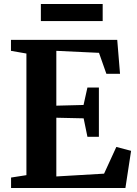

<svg xmlns="http://www.w3.org/2000/svg" viewBox="-20 -943 687 963"><path d="M35.5 -52.5 112.5 -64.5V-674.5L35 -688V-743H568L582 -573H513.5L476.5 -678L262.5 -688V-413L399 -416.5L418.5 -504H476V-257H418.5L399.5 -349.5L262.5 -352.5V-58L502 -72L563.5 -206L637.5 -186.5L609 0H35.5ZM185 -923H495V-837.5H185Z"/></svg>

Font: Merriweather Text
Style: Bold
Weight: 700
Designer: Eben Sorkin
Foundry: Eben Sorkin
Version: Version 2.100